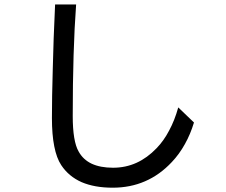

<svg xmlns="http://www.w3.org/2000/svg" viewBox="-20 -828 1040 883"><path d="M233.4 -807.6Q225.6 -642.6 222.7 -511.7Q218.8 -380.9 218.8 -285.2Q218.8 -209 229.5 -155.3Q240.2 -100.6 261.7 -68.4Q295.9 -16.6 355.5 9.8Q415 35.2 498 35.2Q579.1 35.2 646.5 5.9Q714.8 -23.4 770.5 -83Q804.7 -119.1 830.1 -165Q855.5 -210 872.1 -264.6Q847.7 -288.1 799.8 -334Q783.2 -274.4 757.8 -227.5Q733.4 -180.7 700.2 -146.5Q657.2 -101.6 607.4 -79.1Q557.6 -56.6 500 -56.6Q441.4 -56.6 401.4 -75.2Q362.3 -93.8 341.8 -130.9Q328.1 -154.3 321.3 -195.3Q314.5 -236.3 314.5 -293.9Q314.5 -445.3 318.4 -573.2Q322.3 -702.1 330.1 -807.6Q297.9 -807.6 233.4 -807.6Z"/></svg>

Font: Aptus Gothic JP
Style: Medium
Weight: 400
Designer: Fuminori Ogawa / Motoya
Version: Version 1